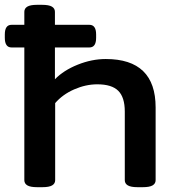

<svg xmlns="http://www.w3.org/2000/svg" viewBox="-20 -775 737 797"><path d="M134 2Q106 2 93.5 -5.5Q81 -13 81 -27V-578H28Q0 -578 0 -618V-632Q0 -672 28 -672H81V-726Q81 -740 93.5 -747.5Q106 -755 134 -755H154Q183 -755 195.5 -747.5Q208 -740 208 -726V-672H351Q379 -672 379 -632V-618Q379 -578 351 -578H208V-446Q244 -483 302.5 -506.5Q361 -530 419 -530Q626 -530 626 -329V-27Q626 -13 613.5 -5.5Q601 2 573 2H551Q523 2 510.5 -5.5Q498 -13 498 -27V-312Q498 -371 471 -398Q444 -425 384 -425Q336 -425 288 -404Q240 -383 209 -347V-27Q209 -13 196.5 -5.5Q184 2 156 2Z"/></svg>

Font: Asap Expanded SemiBold
Style: Regular
Weight: 600
Width: 7
Designer: Pablo Cosgaya
Foundry: Omnibus-Type
Version: Version 3.001; ttfautohint (v1.8.4.7-5d5b)